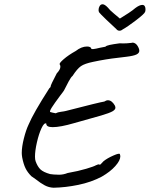

<svg xmlns="http://www.w3.org/2000/svg" viewBox="-20 -856 702 900"><path d="M147 -16 127 -30Q109 -48 99.5 -67.5Q90 -87 84 -118Q82 -130 82 -139Q82 -168 92 -207.5Q102 -247 114 -272Q136 -325 211 -442Q215 -446 216.5 -447.5Q218 -449 217.5 -449.5Q217 -450 217 -450Q217 -457 246 -512Q263 -530 263 -543Q263 -550 260 -554Q256 -559 278.5 -578.5Q301 -598 335 -617Q362 -638 388 -638Q396 -638 401.5 -635.5Q407 -633 408 -628Q408 -622 448 -632Q466 -636 474 -637Q478 -642 494.5 -645.5Q511 -649 541 -653Q557 -652 574 -653Q591 -654 596 -655Q604 -658 613.5 -652.5Q623 -647 630 -631Q633 -624 633 -618Q633 -607 619.5 -600.5Q606 -594 573 -590Q540 -586 532 -585Q477 -579 416 -566Q377 -558 359.5 -546Q342 -534 320 -500Q313 -495 302 -474.5Q291 -454 280 -432Q277 -428 273 -422Q269 -416 263 -409Q234 -370 223 -352.5Q212 -335 215 -331Q218 -330 226.5 -328Q235 -326 241 -325Q250 -330 266 -332Q282 -334 289 -336Q448 -377 469 -380Q478 -386 486 -386Q504 -386 518 -362Q521 -356 521 -351Q521 -342 507 -334Q493 -326 454 -314.5Q415 -303 360 -288L328 -279Q263 -260 227 -260Q196 -260 197 -277Q187 -282 174.5 -255Q162 -228 153 -188.5Q144 -149 144 -122Q144 -108 147 -100Q156 -75 169.5 -62Q183 -49 215 -40Q222 -39 232.5 -38Q243 -37 257 -37Q277 -37 297 -45Q348 -54 384.5 -65Q421 -76 429 -81Q435 -84 439 -85Q443 -86 447 -86L446 -84Q446 -84 446 -83.5Q446 -83 447 -83Q450 -83 465 -100Q482 -114 511.5 -127Q541 -140 542 -133Q544 -127 544 -123Q544 -104 520.5 -77.5Q497 -51 457 -28Q408 -2 347.5 10.5Q287 23 231 24Q209 23 190 13Q171 3 147 -16ZM540 -712Q531 -712 525 -720Q508 -735 477.5 -764.5Q447 -794 444 -799Q442 -805 442 -809Q442 -819 447 -827.5Q452 -836 461 -836Q471 -836 486 -820Q493 -810 514 -792.5Q535 -775 542 -769Q562 -781 583 -795Q604 -809 614 -818Q634 -833 647 -833Q655 -833 658.5 -827Q662 -821 662 -813Q662 -804 660 -800Q657 -791 617 -760.5Q577 -730 555 -718Q548 -712 540 -712Z"/></svg>

Font: Caveat
Style: Regular
Weight: 400
Designer: Pablo Impallari
Foundry: Pablo Impallari
Version: Version 1.500; ttfautohint (v1.6)